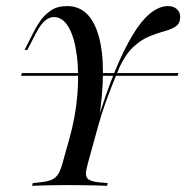

<svg xmlns="http://www.w3.org/2000/svg" viewBox="-20 -602 604 622"><path d="M48.4 -356.5 50.8 -365.3H558.1L555.6 -356.5ZM203.2 -2.4Q177.4 -2.4 155.2 -2Q133.1 -1.6 114.9 -1.2Q96.8 -0.8 83.9 0L86.3 -8.9L108.9 -11.3Q133.9 -13.7 147.6 -19.8Q161.3 -25.8 169.4 -39.5Q177.4 -53.2 183.9 -78.2L204 -150Q225 -224.2 230.6 -294.4Q236.3 -364.5 229 -421.8Q221.8 -479 202.8 -512.9Q183.9 -546.8 154 -546.8Q140.3 -546.8 125.8 -535.1Q111.3 -523.4 94.4 -490.3L68.5 -440.3H59.7L89.5 -499.2Q97.6 -515.3 110.5 -534.3Q123.4 -553.2 144.4 -567.7Q165.3 -582.3 197.6 -582.3Q272.6 -582.3 300 -484.3Q327.4 -386.3 299.2 -204L293.5 -202.4Q322.6 -298.4 351.6 -369.4Q380.6 -440.3 409.3 -487.9Q437.9 -535.5 466.9 -558.9Q496 -582.3 524.2 -582.3Q541.9 -582.3 552.8 -572.6Q563.7 -562.9 563.7 -547.6Q563.7 -526.6 550 -516.9Q536.3 -507.3 513.7 -501.2Q491.1 -495.2 464.9 -484.7Q438.7 -474.2 413.3 -451.2Q387.9 -428.2 367.7 -385.5Q356.5 -358.9 343.1 -325.4Q329.8 -291.9 318.5 -259.3Q307.3 -226.6 300 -200.8L266.1 -78.2Q258.9 -53.2 258.5 -39.9Q258.1 -26.6 267.7 -20.2Q277.4 -13.7 300.8 -11.3L329 -8.9L326.6 0Q313.7 -0.8 294.8 -1.2Q275.8 -1.6 252 -2Q228.2 -2.4 201.6 -2.4H203.2Z"/></svg>

Font: Playfair 144pt SemiCondensed
Style: Italic
Weight: 400
Width: 4
Italic angle: -15.6°
Designer: Claus Eggers Sørensen
Foundry: Claus Eggers Sørensen
Version: Version 2.203